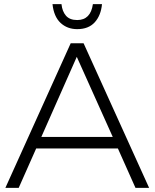

<svg xmlns="http://www.w3.org/2000/svg" viewBox="-20 -909 748 929"><path d="M701.5 0H635.5L550.5 -190.5H155L70.5 0H6L322 -699.5H384.5ZM525.5 -246.5 351.5 -634 180 -246.5ZM353.5 -768Q305.5 -768 273 -798.2Q240.5 -828.5 234 -889H277.5Q281 -854 299.2 -833Q317.5 -812 353.5 -812Q418.5 -812 429.5 -889H473.5Q468.5 -834.5 438.5 -801.2Q408.5 -768 353.5 -768Z"/></svg>

Font: Argentum Novus Light
Style: Regular
Weight: 300
Designer: Julieta Ulanovsky (font) & Cristiano Sobral (main changes)
Foundry: Julieta Ulanovsky (font) & Cristiano Sobral (main changes)
Version: Version 3.00;November 27, 2020;FontCreator 13.0.0.2655 64-bi